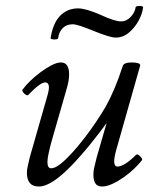

<svg xmlns="http://www.w3.org/2000/svg" viewBox="-20 -632 528 664"><path d="M114 13Q73 13 73 -35Q73 -44 76 -57.5Q79 -71 83 -88L145 -305Q151 -327 148.5 -337Q146 -347 136 -347Q128 -347 113.5 -336.5Q99 -326 77 -303Q75 -301 69 -304.5Q63 -308 59.5 -313.5Q56 -319 58 -322Q68 -336 84.5 -352Q101 -368 120.5 -382.5Q140 -397 158.5 -406.5Q177 -416 191 -416Q205 -416 212 -405.5Q219 -395 219 -375Q219 -365 217 -352Q215 -339 208 -316L164 -163Q154 -129 149 -106Q144 -83 144 -72Q144 -50 157 -50Q170 -50 188.5 -64.5Q207 -79 228.5 -102.5Q250 -126 272 -154.5Q294 -183 313 -211.5Q332 -240 346 -264Q360 -289 375 -324Q390 -359 405 -405Q407 -410 414.5 -413Q422 -416 435 -416Q450 -416 457.5 -413.5Q465 -411 465 -406L383 -117Q374 -86 375 -71Q376 -56 386 -56Q398 -56 414.5 -66.5Q431 -77 450 -96Q454 -100 459.5 -96Q465 -92 469 -86.5Q473 -81 471 -78Q461 -65 444.5 -49Q428 -33 408 -19Q388 -5 368.5 4Q349 13 333 13Q317 13 310 2.5Q303 -8 303 -28Q303 -39 305.5 -51Q308 -63 315 -90L355 -228L361 -223Q327 -176 292.5 -133.5Q258 -91 226 -58Q194 -25 165.5 -6Q137 13 114 13ZM181 -500Q181 -497 174.5 -496Q168 -495 161.5 -496Q155 -497 155 -500Q163 -552 188 -577.5Q213 -603 250 -603Q263 -603 282.5 -597.5Q302 -592 327 -581Q353 -569 370.5 -563.5Q388 -558 398 -558Q418 -558 432.5 -574Q447 -590 449 -607Q450 -610 456 -611Q462 -612 468.5 -611Q475 -610 475 -607Q472 -583 458.5 -559Q445 -535 425 -518.5Q405 -502 380 -502Q370 -502 350.5 -508Q331 -514 304 -525Q277 -536 259 -542Q241 -548 231 -548Q210 -548 197 -535Q184 -522 181 -500Z"/></svg>

Font: Junicode VF
Style: Italic
Weight: 400
Italic angle: -11°
Designer: Peter S. Baker
Version: Version 2.209